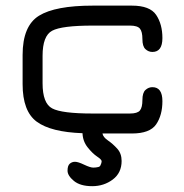

<svg xmlns="http://www.w3.org/2000/svg" viewBox="-20 -470 649 676"><path d="M270.5 -1Q159.2 -4.9 109.4 -41.5Q59.6 -78.1 59.6 -173.8V-276.4Q59.6 -378.9 117.2 -414.6Q174.8 -450.2 306.6 -450.2H444.3Q507.8 -450.2 529.8 -417.5Q551.8 -384.8 551.8 -335.9Q551.8 -287.1 516.6 -287.1Q502.9 -287.1 492.2 -296.9Q481.4 -306.6 481.4 -332.5Q481.4 -358.4 472.7 -369.1Q463.9 -379.9 437.5 -379.9H306.6Q197.3 -379.9 163.6 -361.8Q129.9 -343.8 129.9 -273.4V-176.8Q129.9 -106.4 163.6 -88.4Q197.3 -70.3 306.6 -70.3H437.5Q463.9 -70.3 472.7 -81.1Q481.4 -91.8 481.4 -117.7Q481.4 -143.6 492.2 -153.3Q502.9 -163.1 516.6 -163.1Q551.8 -163.1 551.8 -113.8Q551.8 -64.5 529.8 -32.2Q507.8 0 444.3 0H340.8Q342.8 12.7 359.9 24.4Q377 36.1 392.6 53.2Q408.2 70.3 408.2 96.7Q408.2 138.7 377 162.1Q345.7 185.5 304.7 185.5Q262.7 185.5 240.2 167Q217.8 148.4 217.8 130.9Q217.8 113.3 225.6 106.4Q233.4 99.6 244.1 99.6Q254.9 99.6 276.4 109.9Q297.9 120.1 308.1 120.1Q318.4 120.1 325.2 118.2Q332 117.2 334 111.3Q337.9 103.5 337.9 97.7Q337.9 91.8 321.8 81.1Q305.7 70.3 288.6 48.8Q271.5 27.3 270.5 -1Z"/></svg>

Font: Jura
Style: DemiBold
Weight: 600
Version: Version 2.5